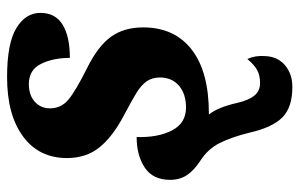

<svg xmlns="http://www.w3.org/2000/svg" viewBox="-168 -418 826 529"><g transform="rotate(-90 244.5 -153.0)"><path d="M144 122Q132 73 115.5 40Q99 7 66 -14Q40 -31 27 -50.5Q14 -70 14 -97Q14 -144 47.5 -166.5Q81 -189 132 -189Q130 -131 150 -92Q170 -53 213 -53Q251 -53 273.5 -72.5Q296 -92 296 -125Q296 -147 285 -162Q274 -177 254.5 -189Q235 -201 190 -225Q133 -255 103.5 -291.5Q74 -328 74 -381Q74 -458 133.5 -502Q193 -546 297 -546Q390 -546 432 -520.5Q474 -495 474 -454Q474 -413 441.5 -393Q409 -373 350 -373Q350 -419 333.5 -452.5Q317 -486 278 -486Q247 -486 229 -469.5Q211 -453 211 -428Q211 -397 235 -377Q259 -357 321 -326Q382 -296 408 -260Q434 -224 434 -171Q434 -85 373 -37.5Q312 10 197 10H194Q214 35 226 88Q233 119 246 135Q259 151 280 151Q302 151 316.5 143Q331 135 347 116Q357 138 355 164Q354 199 330 219.5Q306 240 270 240Q213 240 185.5 212Q158 184 144 122Z"/></g></svg>

Font: Noto Serif NarrowExtraBold
Style: Italic
Weight: 800
Width: 4
Italic angle: -12°
Designer: Monotype Design Team
Foundry: Monotype Imaging Inc.
Version: Version 1.001